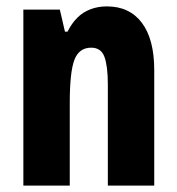

<svg xmlns="http://www.w3.org/2000/svg" viewBox="-20 -580 554 600"><path d="M314 -560Q385 -560 423.5 -508.5Q462 -457 462 -361V0H317V-316Q317 -373 306.5 -402Q296 -431 265 -431Q227 -431 212.5 -393Q198 -355 198 -258V0H53V-550H167L183 -481H191Q204 -507 221.5 -524.5Q239 -542 262.5 -551Q286 -560 314 -560Z"/></svg>

Font: Noto Sans Khmer ExtraCondensed ExtraBold
Style: Regular
Weight: 800
Width: 2
Designer: Danh Hong and the Monotype Design Team
Foundry: Monotype Imaging Inc.
Version: Version 2.004